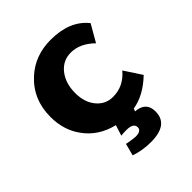

<svg xmlns="http://www.w3.org/2000/svg" viewBox="-181 -573 849 849"><g transform="rotate(-45 243.0 -149.0)"><path d="M198 55 214 5Q126 -16 78 -84Q35 -143 35 -225Q35 -335 112 -405Q179 -466 277 -466Q396 -466 454 -393L408 -313Q357 -363 300 -363Q250 -363 218.5 -323.5Q187 -284 187 -222Q187 -165 217 -128.5Q247 -92 294 -92Q360 -92 405 -146L458 -65Q392 -2 322 9L317 22L326 23Q381 31 381 86Q381 168 271 168Q218 168 172 152L187 95Q189 96 195 97H196Q231 103 240 103Q276 103 276 80Q276 53 231 53Q212 53 198 55Z"/></g></svg>

Font: Tajawal Black
Style: Regular
Weight: 900
Designer: Boutros Fonts
Foundry: Created by Boutros International 2017
Version: Version 1.700